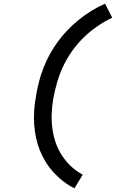

<svg xmlns="http://www.w3.org/2000/svg" viewBox="-20 -861 640 1042"><path d="M384 161Q352 145 324 123.5Q296 102 272 76Q248 50 229 19.5Q210 -11 196.5 -44.5Q183 -78 175.5 -113.5Q168 -149 165.5 -186.5Q163 -224 165.5 -262Q168 -300 175 -337Q181 -376 191 -415Q201 -454 215.5 -491.5Q230 -529 249.5 -565Q269 -601 293.5 -634.5Q318 -668 347 -698Q376 -728 408 -754Q440 -780 476 -802Q512 -824 550 -841L589 -765Q545 -744 505.5 -716.5Q466 -689 432 -655.5Q398 -622 370 -582Q342 -542 322.5 -500.5Q303 -459 290 -414Q277 -369 269 -325Q262 -284 260.5 -243Q259 -202 264.5 -161.5Q270 -121 283 -84.5Q296 -48 317.5 -15.5Q339 17 367 43Q395 69 429 87Z"/></svg>

Font: Iosevka Slab Medium Extended
Style: Italic
Weight: 500
Width: 7
Italic angle: -9°
Monospace: yes
Designer: Belleve Invis
Foundry: Belleve Invis
Version: Version 11.1.0; ttfautohint (v1.8.3)